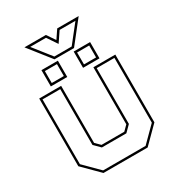

<svg xmlns="http://www.w3.org/2000/svg" viewBox="-194 -951 990 1073"><g transform="rotate(-30 300.5 -414.5)"><path d="M158 0 55 -103V-540H196.5V-172L227 -141.5H374L404.5 -172V-540H546V-103L443 0ZM163.5 -13.5H437.5L532.5 -108.5V-526.5H418V-166.5L379.5 -128H221.5L183 -166.5V-526.5H68.5V-108.5ZM353 -566V-671H459V-566ZM145 -566V-671H251V-566ZM159 -580H237V-657H159ZM367 -580H445V-657H367ZM238.5 -687 126.5 -829H265L301.5 -775L338 -829H476.5L364.5 -687ZM245.5 -701H357.5L447.5 -815H345.5L301.5 -750L257.5 -815H155.5Z"/></g></svg>

Font: Tourney Thin Thin
Style: Regular
Weight: 250
Version: Version 1.015